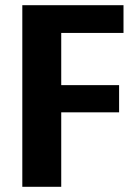

<svg xmlns="http://www.w3.org/2000/svg" viewBox="-20 -720 516 740"><path d="M183 -593 216 -671V-331L183 -392H439V-287H183L216 -348V0H66V-700H456V-593Z"/></svg>

Font: Pathway Extreme SemiCondensed
Style: Bold
Weight: 700
Width: 4
Version: Version 1.001;gftools[0.9.26]